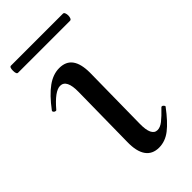

<svg xmlns="http://www.w3.org/2000/svg" viewBox="-175 -555 611 611"><g transform="rotate(-45 130.0 -250.0)"><path d="M97 -76 100 -297Q101 -353 72 -353Q48 -353 9 -307Q8 -306 6 -306Q2 -306 -1 -309.5Q-4 -313 -2 -316Q28 -356 55 -375.5Q82 -395 110 -395Q140 -395 154.5 -375Q169 -355 169 -315L166 -89Q165 -34 192 -34Q204 -34 217.5 -44.5Q231 -55 252 -77Q253 -78 255 -78Q258 -78 261 -74.5Q264 -71 263 -69Q233 -29 208.5 -10Q184 9 156 9Q126 9 111 -12.5Q96 -34 97 -76ZM0 -493Q0 -509 7 -509H241Q245 -509 247 -504Q249 -499 249 -493Q249 -487 247 -482Q245 -477 241 -477H7Q0 -477 0 -493Z"/></g></svg>

Font: Cormorant Upright Medium
Style: Regular
Weight: 500
Designer: Christian Thalmann (Catharsis Fonts)
Foundry: Catharsis Fonts
Version: Version 3.302